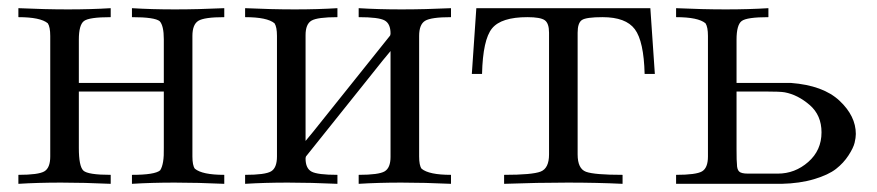

<svg xmlns="http://www.w3.org/2000/svg" viewBox="-20 -451 2148 470"><path d="M529 -409Q480 -409 465.5 -400Q451 -391 451 -363V-68Q451 -46 457 -38Q475 -23 529 -23V-1Q464 -4 407.5 -4Q351 -4 303 -1V-23Q359 -23 372 -34Q382 -49 381 -89V-227H173V-89Q173 -44 184 -33.5Q195 -23 251 -23V-1Q186 -4 129.5 -4Q73 -4 25 -1V-23Q74 -23 88.5 -31.5Q103 -40 103 -68V-363Q103 -385 97 -394Q79 -409 25 -409V-431Q90 -428 146.5 -428Q203 -428 251 -431V-409Q198 -409 185.5 -399.5Q173 -390 173 -354V-248H381V-355Q381 -388 371 -399Q359 -409 303 -409V-431Q351 -428 408 -428Q465 -428 529 -431Z M728 -63Q728 -39 742.5 -31Q757 -23 806 -23V-1Q741 -4 684.5 -4Q628 -4 580 -1V-23Q629 -23 643.5 -31.5Q658 -40 658 -68V-363Q658 -385 652 -394Q634 -409 580 -409V-431Q645 -428 701.5 -428Q758 -428 806 -431V-409Q757 -409 742.5 -400.5Q728 -392 728 -365V-106Q737 -116 787 -179L935 -364Q936 -367 936 -369Q936 -393 921.5 -401Q907 -409 858 -409V-431Q906 -428 963 -428Q1020 -428 1084 -431V-409Q1035 -409 1020.5 -400Q1006 -391 1006 -363V-68Q1006 -46 1012 -38Q1030 -23 1084 -23V-1Q1019 -4 962.5 -4Q906 -4 858 -1V-23Q907 -23 921.5 -31.5Q936 -40 936 -67V-326Q927 -316 877 -253L729 -68Q728 -65 728 -63Z M1324 -371Q1324 -394 1313.5 -401.5Q1303 -409 1271 -409Q1207 -409 1184.5 -381.5Q1162 -354 1160 -270H1135L1146 -431H1572L1583 -270H1558Q1556 -350 1534 -379.5Q1512 -409 1455 -409Q1415 -409 1404.5 -402Q1394 -395 1394 -371V-73Q1394 -38 1414.5 -30.5Q1435 -23 1504 -23V-1Q1442 -4 1369.5 -4Q1297 -4 1214 -1V-23Q1283 -23 1303.5 -31Q1324 -39 1324 -73Z M2075 -123Q2075 -114 2072 -101.5Q2069 -89 2057 -70.5Q2045 -52 2026.5 -37.5Q2008 -23 1973 -12.5Q1938 -2 1893 -1H1635V-23Q1684 -23 1698.5 -31.5Q1713 -40 1713 -68V-363Q1713 -385 1707 -394Q1689 -409 1635 -409V-431Q1700 -428 1756.5 -428Q1813 -428 1861 -431V-409Q1808 -409 1795.5 -399.5Q1783 -390 1783 -354V-248H1916Q1995 -242 2035 -204.5Q2075 -167 2075 -123ZM1884 -26Q1926 -26 1958.5 -54.5Q1991 -83 1991 -127Q1991 -169 1962 -194Q1933 -219 1901 -225Q1890 -227 1852 -227H1783V-86Q1783 -55 1784 -49Q1784 -37 1789 -31.5Q1794 -26 1811 -26H1858Q1864 -26 1868 -26Q1872 -26 1877 -26Q1882 -26 1884 -26Z"/></svg>

Font: cwTeXMing
Style: Medium
Weight: 500
Version: Version 1.17